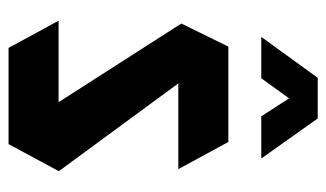

<svg xmlns="http://www.w3.org/2000/svg" viewBox="-177 -586 763 449"><g transform="rotate(90 204.5 -361.5)"><path d="M92 0 29 -116V-117H219L35 -404L89 -514H312L375 -398V-397H175L380 -118V-117L317 0ZM252 -591 210 -656 163 -591H67V-592L162 -723H257L350 -592V-591Z"/></g></svg>

Font: Foldit Thin SemiBold
Style: Regular
Weight: 600
Version: Version 1.003